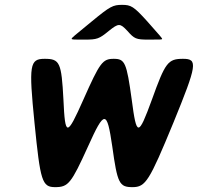

<svg xmlns="http://www.w3.org/2000/svg" viewBox="-20 -770 814 790"><path d="M522 -360C501 -513 494 -528 448 -528C402 -528 391 -513 323 -360C255 -207 248 -207 241 -360C233 -513 226 -528 164 -528C102 -528 98 -504 122 -264C146 -24 153 0 207 0C261 0 273 -15 342 -167C410 -318 420 -318 442 -167C463 -15 471 0 525 0C579 0 594 -24 693 -264C791 -504 795 -528 733 -528C671 -528 660 -513 605 -360C549 -207 542 -207 522 -360ZM586 -682C530 -744 519 -750 482 -750C445 -750 433 -744 359 -683C283 -621 276 -615 275 -611C274 -607 279 -607 329 -607C379 -607 388 -610 428 -643C468 -675 474 -675 504 -643C533 -610 540 -607 591 -607C642 -607 647 -607 647 -610C647 -613 642 -619 586 -682Z"/></svg>

Font: Asimov Print
Style: AIt
Weight: 500
Designer: Google
Version: Version 2.000980: 2014